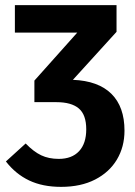

<svg xmlns="http://www.w3.org/2000/svg" viewBox="-20 -712 527 748"><path d="M465 -203Q465 -140 435.5 -90.5Q406 -41 350.5 -12.5Q295 16 218 16Q146 16 93.5 -9Q41 -34 3 -83L80 -153Q111 -121 140.5 -107Q170 -93 209 -93Q260 -93 288 -123Q316 -153 316 -208Q316 -265 287 -289.5Q258 -314 200 -314H114V-398L281 -585H38V-692H434V-588L264 -401Q363 -397 414 -346.5Q465 -296 465 -203Z"/></svg>

Font: Fira Sans Condensed SemiBold
Style: Regular
Weight: 600
Width: 3
Designer: bBox Type GmbH & Carrois Corporate GbR & Edenspiekermann AG
Foundry: bBox Type GmbH & Carrois Corporate GbR & Edenspiekermann AG
Version: Version 4.301